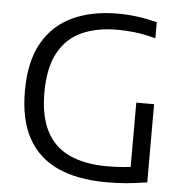

<svg xmlns="http://www.w3.org/2000/svg" viewBox="-53 -802 828 859"><g transform="rotate(5 361.0 -372.0)"><path d="M458 6.5Q326 6.5 237 -34.2Q148 -75 102.8 -158Q57.5 -241 57.5 -368.5Q57.5 -500.5 105 -584.8Q152.5 -669 238.8 -709.2Q325 -749.5 441 -749.5Q486 -749.5 529.8 -743.8Q573.5 -738 618.5 -726.5V-654Q569.5 -667.5 527.8 -672.5Q486 -677.5 447 -677.5Q354 -677.5 286.2 -646.8Q218.5 -616 181.8 -548Q145 -480 145 -368.5Q145 -264 179.5 -196.8Q214 -129.5 282.8 -97.2Q351.5 -65 453.5 -65Q495 -65 530.2 -68.2Q565.5 -71.5 595.5 -77L558.5 -39.5V-360H638.5V-9Q587 -0.5 545 3Q503 6.5 458 6.5Z"/></g></svg>

Font: Encode Sans SemiExpanded
Style: Regular
Weight: 400
Width: 6
Designer: Multiple Designers
Foundry: Impallari Type
Version: Version 3.002